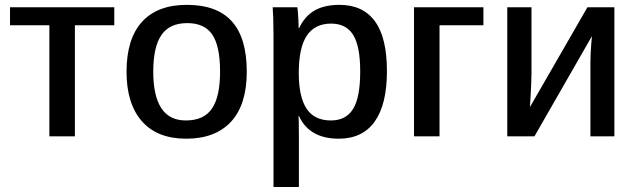

<svg xmlns="http://www.w3.org/2000/svg" viewBox="-20 -558 2604 786"><path d="M286.6 -454.6V0H182.1V-454.6H21V-528.3H447.8V-454.6Z M990.2 -264.6Q990.2 -129.4 925.8 -59.8Q861.3 9.8 742.2 9.8Q623.5 9.8 560.8 -61.8Q498 -133.3 498 -264.6Q498 -398.4 561 -468.3Q624 -538.1 745.1 -538.1Q868.7 -538.1 929.4 -470.2Q990.2 -402.3 990.2 -264.6ZM880.9 -264.6Q880.9 -369.1 849.1 -416.3Q817.4 -463.4 746.6 -463.4Q674.3 -463.4 640.9 -414.8Q607.4 -366.2 607.4 -264.6Q607.4 -165.5 640.4 -115.2Q673.3 -64.9 740.7 -64.9Q814.9 -64.9 847.9 -113.8Q880.9 -162.6 880.9 -264.6Z M1564 -266.6Q1564 -130.4 1513.9 -60.3Q1463.9 9.8 1366.7 9.8Q1247.1 9.8 1204.1 -82.5H1201.7Q1203.6 -75.7 1203.6 2.4V207.5H1099.6V-416Q1099.6 -455.6 1098.6 -483.6Q1097.7 -511.7 1096.2 -528.3H1197.3Q1198.2 -524.9 1199.5 -509Q1200.7 -493.2 1201.7 -474.1Q1202.6 -455.1 1202.6 -442.9H1204.6Q1227.5 -491.7 1267.6 -514.9Q1307.6 -538.1 1369.6 -538.1Q1465.8 -538.1 1514.9 -470.9Q1564 -403.8 1564 -266.6ZM1454.6 -265.1Q1454.6 -368.7 1425.8 -415Q1397 -461.4 1335.4 -461.4Q1269 -461.4 1236.1 -412.1Q1203.1 -362.8 1203.1 -259.3Q1203.1 -161.6 1234.9 -113.3Q1266.6 -64.9 1334.5 -64.9Q1396.5 -64.9 1425.5 -112.1Q1454.6 -159.2 1454.6 -265.1Z M1779.3 -454.6V0H1674.8V-528.3H1959V-454.6Z M2403.3 -410.2 2168 0H2056.6V-528.3H2155.8V-256.3Q2155.8 -237.8 2154.5 -213.1Q2153.3 -188.5 2152.1 -163.6Q2150.9 -138.7 2149.4 -119.6L2384.8 -528.3H2495.1V0H2397V-304.2Q2397 -317.9 2397.9 -338.9Q2398.9 -359.9 2400.6 -380.1Q2402.3 -400.4 2403.3 -410.2Z"/></svg>

Font: Arimo Medium
Style: Regular
Weight: 500
Designer: Steve Matteson
Foundry: Monotype Imaging Inc.
Version: Version 1.33